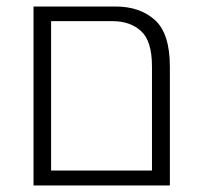

<svg xmlns="http://www.w3.org/2000/svg" viewBox="-20 -570 616 590"><path d="M83 0V-550H335Q410 -550 456 -508.5Q502 -467 502 -365V0ZM326 -505H137V-46H447V-366Q447 -444 413.5 -474.5Q380 -505 326 -505Z"/></svg>

Font: Assistant Light
Style: Regular
Weight: 300
Designer: Hebrew By Ben Nathan, Latin by Paul Hunt
Version: Version 3.000